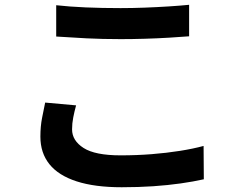

<svg xmlns="http://www.w3.org/2000/svg" viewBox="-20 -749 1040 812"><path d="M217.7 -726.9Q273 -720.7 342.1 -717.7Q411.3 -714.7 490.1 -714.7Q539.4 -714.7 591.7 -716.7Q644 -718.7 693 -721.8Q741.9 -724.9 779.8 -728.7V-595.5Q745.3 -592.7 695.7 -589.7Q646.1 -586.7 592.5 -585.1Q539 -583.5 490.8 -583.5Q412.6 -583.5 345.6 -586.9Q278.6 -590.3 217.7 -594.5ZM301.8 -303.4Q294.5 -276.8 289.7 -252Q284.8 -227.1 284.8 -201.8Q284.8 -154.3 333.6 -123.1Q382.3 -92 490.1 -92Q558 -92 621.2 -97Q684.4 -102 740.6 -110.9Q796.8 -119.8 841 -131.8L842 9.2Q798.4 19 744.3 26.7Q690.2 34.4 627.7 38.7Q565.2 42.9 494.8 42.9Q380.8 42.9 304.1 18Q227.3 -6.8 189 -54.6Q150.8 -102.3 150.8 -171Q150.8 -214.6 158 -250.8Q165.3 -287.1 171 -315.2Z"/></svg>

Font: Noto Sans HK Thin
Style: Regular
Weight: 100
Designer: Ryoko NISHIZUKA 西塚涼子 (kana, bopomofo & ideographs); Paul D. Hunt (Latin, Greek & Cyrillic); Sandoll Communications 산돌커뮤니
Foundry: Adobe
Version: Version 2.004-H2;hotconv 1.0.118;makeotfexe 2.5.65603